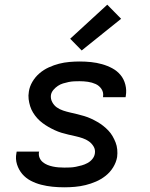

<svg xmlns="http://www.w3.org/2000/svg" viewBox="-20 -790 640 818"><path d="M254 8Q228 8 203.5 5.5Q179 3 155.5 -3Q132 -9 111 -20Q90 -31 75 -48.5Q60 -66 52.5 -89.5Q45 -113 50 -138L51 -144H147L146 -142Q144 -129 148.5 -118Q153 -107 162 -99.5Q171 -92 182 -87.5Q193 -83 205 -80.5Q217 -78 229 -77Q241 -76 254 -76Q266 -76 278.5 -76.5Q291 -77 303.5 -79.5Q316 -82 328.5 -85.5Q341 -89 353 -95.5Q365 -102 373.5 -112.5Q382 -123 384 -135Q387 -152 379 -165.5Q371 -179 359 -187.5Q347 -196 332.5 -201Q318 -206 302.5 -209.5Q287 -213 271.5 -216.5Q256 -220 241.5 -224.5Q227 -229 213 -235.5Q199 -242 186 -249.5Q173 -257 161 -266Q149 -275 139 -286Q129 -297 121 -310Q113 -323 108.5 -337.5Q104 -352 102 -367.5Q100 -383 103 -400Q106 -421 118 -441.5Q130 -462 148 -477.5Q166 -493 188 -503Q210 -513 231.5 -518.5Q253 -524 275.5 -526Q298 -528 319 -528Q344 -528 368 -525.5Q392 -523 415 -516.5Q438 -510 458.5 -499Q479 -488 493.5 -470.5Q508 -453 514 -429.5Q520 -406 516 -382L515 -376H419V-378Q422 -396 412.5 -410.5Q403 -425 387.5 -432Q372 -439 354.5 -441.5Q337 -444 319 -444Q308 -444 296 -443.5Q284 -443 272 -440.5Q260 -438 248.5 -434.5Q237 -431 226.5 -424Q216 -417 207.5 -407Q199 -397 197 -385Q195 -369 202.5 -355Q210 -341 222 -332.5Q234 -324 249 -319Q264 -314 279.5 -310.5Q295 -307 309.5 -303.5Q324 -300 339 -295.5Q354 -291 368 -284.5Q382 -278 395 -270.5Q408 -263 419.5 -254Q431 -245 441.5 -234Q452 -223 459.5 -210Q467 -197 472.5 -183Q478 -169 479.5 -153Q481 -137 479 -121Q475 -98 462 -77Q449 -56 430 -41Q411 -26 389 -16.5Q367 -7 344.5 -1.5Q322 4 299 6Q276 8 254 8ZM328 -575 279 -625 437 -770 496 -710Z"/></svg>

Font: Iosevka Custom Medium Oblique
Style: Regular
Weight: 500
Italic angle: -9°
Designer: Belleve Invis
Foundry: Belleve Invis
Version: Version 27.0.1